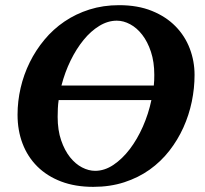

<svg xmlns="http://www.w3.org/2000/svg" viewBox="-20 -707 792 743"><path d="M207 -319.8Q204.6 -304.2 203.9 -287.8Q203.1 -271.5 203.1 -254.9Q203.1 -203.1 216.6 -164.1Q230 -125 251 -98.6Q272 -72.3 297.6 -59.1Q323.2 -45.9 348.1 -45.9Q384.3 -45.9 418.7 -68.8Q453.1 -91.8 482.2 -129.9Q511.2 -168 533 -217.3Q554.7 -266.6 565.9 -319.8ZM577.1 -417Q577.1 -467.3 564.2 -506.3Q551.3 -545.4 530.5 -572.3Q509.8 -599.1 483.9 -613Q458 -627 432.1 -627Q397.5 -627 364.5 -606.9Q331.5 -586.9 303.5 -552.5Q275.4 -518.1 253.2 -472.7Q231 -427.2 217.8 -376H575.2Q576.2 -386.7 576.7 -396.5Q577.1 -406.2 577.1 -417ZM732.9 -417Q732.9 -365.7 722.2 -313.7Q711.4 -261.7 689.7 -213.6Q668 -165.5 635.3 -123.5Q602.5 -81.5 559.1 -50.5Q515.6 -19.5 460.9 -1.7Q406.2 16.1 340.8 16.1Q271 16.1 216.6 -4.6Q162.1 -25.4 124.5 -62.7Q86.9 -100.1 67.4 -151.1Q47.9 -202.1 47.9 -263.2Q47.9 -314.9 59.8 -366.7Q71.8 -418.5 95 -465.6Q118.2 -512.7 151.9 -553.2Q185.5 -593.8 229.2 -623.5Q272.9 -653.3 326.2 -670.2Q379.4 -687 440.9 -687Q513.2 -687 567.9 -664.8Q622.6 -642.6 659.2 -605.2Q695.8 -567.9 714.4 -519Q732.9 -470.2 732.9 -417Z"/></svg>

Font: Charis SIL
Style: Bold Italic
Weight: 700
Italic angle: -11°
Foundry: SIL International
Version: Version 4.112